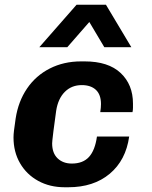

<svg xmlns="http://www.w3.org/2000/svg" viewBox="-20 -780 640 810"><path d="M253 10Q190 10 141 -17Q92 -44 64.5 -91.5Q37 -139 37 -200Q37 -213 39 -229Q41 -245 46 -280Q57 -352 94 -406.5Q131 -461 190 -491Q249 -521 322 -521H337Q437 -521 489 -472Q541 -423 541 -343Q541 -335 541 -325.5Q541 -316 539 -307H403Q406 -326 406 -341Q406 -381 384.5 -401Q363 -421 325 -421Q282 -421 253.5 -392.5Q225 -364 217 -313Q209 -256 205.5 -227.5Q202 -199 201 -189Q200 -179 200 -175Q200 -134 223 -112Q246 -90 283 -90Q330 -90 355.5 -118Q381 -146 389 -204H525Q511 -104 443 -47Q375 10 268 10ZM146 -581 303 -760H427L534 -581H420L326 -739H402L264 -581Z"/></svg>

Font: Chivo Mono
Style: Bold Italic
Weight: 700
Italic angle: -8.05°
Monospace: yes
Version: Version 1.008